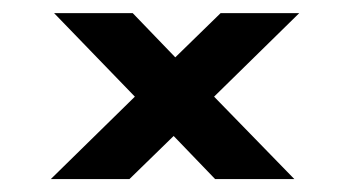

<svg xmlns="http://www.w3.org/2000/svg" viewBox="-20 -440 518 293"><path d="M62.5 -420H182.5L247.5 -352.5L316.7 -420H436.7L306.7 -292.5L429.2 -166.7H308.3L245 -232.5L177.5 -166.7H57.5L185.8 -292.5Z"/></svg>

Font: Chomsky
Style: Regular
Weight: 400
Version: Version 2.3